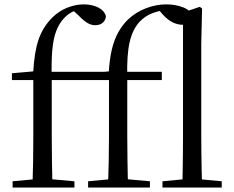

<svg xmlns="http://www.w3.org/2000/svg" viewBox="-20 -836 1042 856"><path d="M36.2 0V-27.8L152.1 -38.6H190.5L311.9 -27.8V0ZM124.7 0Q126.7 -56.6 127.6 -114.3Q128.5 -171.9 128.5 -228.5V-478.9H33.1V-509.4L158.4 -520.4L127.7 -504.6L127.9 -510.9Q132.7 -603.4 151.9 -659.5Q171 -715.7 213.2 -757.8Q243.5 -787.4 280.3 -801.9Q317.2 -816.5 353.5 -816.5Q389.6 -816.5 417.1 -803Q444.6 -789.6 452.2 -764.2Q451.4 -747.3 439 -735.5Q426.5 -723.7 404.6 -723.7Q385.9 -723.7 368.6 -734.3Q351.4 -744.8 328.7 -768.5L303 -792V-803.5H344.3V-794.7Q322 -792.5 302.8 -783.2Q283.7 -773.9 266.5 -756.1Q244.1 -732.6 231 -698.6Q217.8 -664.7 213.2 -613.2Q208.5 -561.6 210.7 -484.7V-228.5Q210.7 -171.9 211.7 -114.3Q212.7 -56.6 213.9 0ZM170.2 -478.9V-516H466.5V-478.9ZM372.8 0V-27.8L488.8 -38.6H528.6L648.5 -27.8V0ZM461.4 0Q463.4 -56.6 464.7 -114.3Q465.9 -171.9 465.9 -228.5V-478.9H370.6V-509.4L495.1 -520.4L464.4 -504.6Q467.8 -570.3 478.6 -615.4Q489.5 -660.5 507.7 -692.6Q525.9 -724.8 550.5 -749Q586.6 -782.5 631.6 -799.5Q676.5 -816.5 721.2 -816.5Q762.9 -816.5 796.8 -803.1Q830.7 -789.8 838.3 -764Q837.3 -747.8 826.1 -736.7Q814.9 -725.5 793.5 -725.5Q773 -725.5 750.5 -736.1Q727.9 -746.8 704.9 -772.2L687.3 -792.8V-804H719.9V-792.5Q683.6 -786.9 655.4 -775.5Q627.2 -764.1 603.5 -740.2Q571.6 -706.6 558.2 -649.1Q544.7 -591.7 547.4 -489.9V-228.5Q547.4 -171.9 548.4 -114.3Q549.4 -56.6 550.6 0ZM506.9 -478.9V-516H701.4V-478.9ZM704.4 0V-27.8L818.7 -38.6H852.1L968.6 -27.8V0ZM792.9 0Q793.9 -31.5 794.4 -70.8Q794.9 -110.1 795.4 -151.5Q795.9 -192.9 795.9 -228.5V-780.3L870.7 -805.5L880.9 -798L877.3 -641V-228.5Q877.3 -192.9 877.8 -151.5Q878.3 -110.1 879.2 -70.8Q880.1 -31.5 881.1 0Z"/></svg>

Font: Noto Serif HK
Style: Regular
Weight: 200
Designer: Ryoko NISHIZUKA 西塚涼子 (kana & ideographs); Frank Grießhammer (Latin, Greek & Cyrillic); Wenlong ZHANG 张文龙 (bopomofo); San
Foundry: Adobe
Version: Version 2.001;hotconv 1.1.0;makeotfexe 2.6.0